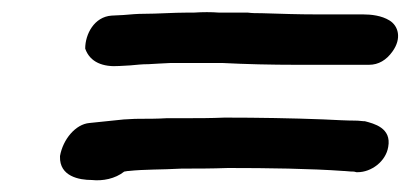

<svg xmlns="http://www.w3.org/2000/svg" viewBox="-20 -465 683 320"><path d="M80 -204C79 -171 112 -165 133 -165C151 -163 172 -167 187 -179C189 -179 191 -180 193 -180H194C222 -183 247 -182 283 -184C307 -184 332 -184 360 -185C426 -185 498 -184 553 -180H554C557 -180 562 -179 570 -179C571 -179 573 -178 574 -178H576C599 -178 623 -196 627 -220C633 -252 603 -259 588 -263H586C583 -263 579 -264 572 -264C558 -264 540 -265 519 -266C467 -268 410 -269 355 -269H354C331 -268 310 -268 288 -268H258C242 -267 226 -267 211 -267C201 -267 192 -266 188 -266H187C167 -264 147 -262 129 -260C106 -258 85 -233 80 -205ZM122 -384C130 -361 152 -353 179 -355L197 -356C208 -357 217 -358 226 -358H227C239 -359 249 -359 264 -360H351C389 -358 433 -357 474 -357H595C611 -357 624 -365 634 -379C650 -401 644 -422 629 -431C616 -439 599 -441 585 -441H508C477 -441 448 -442 416 -443C407 -443 400 -443 393 -444H345C332 -445 318 -445 303 -444H292C269 -444 242 -442 220 -442C208 -442 198 -441 186 -440L166 -439C137 -437 122 -408 122 -384Z"/></svg>

Font: Scribbler
Style: BlkIta
Weight: 900
Designer: Mew Too
Foundry: Cannot Into Space Fonts
Version: Version 1.001